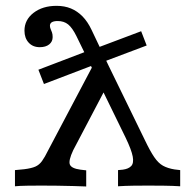

<svg xmlns="http://www.w3.org/2000/svg" viewBox="-20 -651 682 671"><path d="M124.1 -2.4Q101.6 -2.4 74.5 -2Q47.4 -1.6 32.3 0V-56.5L64.7 -59.6Q90 -62.8 103.6 -68.8Q117.1 -74.8 126.7 -88Q136.3 -101.2 148.4 -125.8L306.1 -424.3H358.1L486.2 -161.6Q504.7 -122.8 519.1 -101.8Q533.5 -80.7 549.7 -71.8Q566 -62.8 589.8 -58.9L609.7 -56.5V0Q584.6 -1.6 555.3 -2Q526 -2.4 497.8 -2.4Q471.1 -2.4 443.9 -2Q416.8 -1.6 392.5 0V-56.5L409.4 -58.1Q429 -60.7 438.5 -70.7Q448 -80.7 443.9 -103.7Q439.7 -126.8 419.1 -169.7L329.9 -352.4L357 -356.7L235.8 -126Q218.4 -88.8 224.4 -75.5Q230.3 -62.2 260.9 -58.1L281.3 -55.7V0.7Q265.7 -0.1 238.2 -0.8Q210.6 -1.6 179.6 -2Q148.6 -2.4 122.2 -2.4H126.4ZM312.4 -390.9 247.1 -524.8Q232.7 -554 218.1 -565.7Q203.5 -577.5 181.8 -577.5Q154.5 -577.5 154.5 -561.1Q154.5 -555.5 156.8 -549.9Q159.2 -544.2 161.6 -537.9Q164 -531.5 164 -521.3Q164 -505.4 151.9 -495.8Q139.8 -486.1 118.9 -486.1Q94.7 -486.1 80.1 -502.1Q65.5 -518.1 65.5 -543.8Q65.5 -581.6 97.2 -606.1Q128.9 -630.6 177.8 -630.6Q205.6 -630.6 227.9 -621.4Q250.2 -612.2 268.4 -593.7Q286.5 -575.2 300.1 -546.4L365.1 -409.7ZM133.6 -357.4 114.2 -407.3 293.3 -475.7 327.2 -431.3ZM327.2 -429.7 293.3 -474.1 473.3 -541.9 492.6 -492Z"/></svg>

Font: Playfair 5pt SemiExpanded Light
Style: Regular
Weight: 300
Width: 6
Designer: Claus Eggers Sørensen
Foundry: Claus Eggers Sørensen
Version: Version 2.203